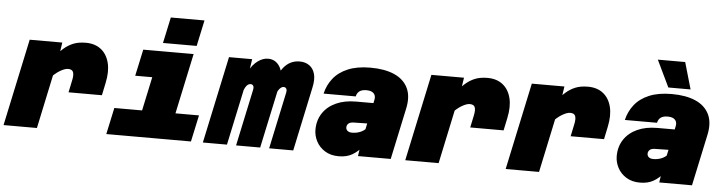

<svg xmlns="http://www.w3.org/2000/svg" viewBox="-66 -1007 4664 1238"><g transform="rotate(5 2266.0 -388.0)"><path d="M381 -247 398 -328Q405 -361 398.5 -379Q392 -397 365 -397Q345 -397 314 -379Q283 -361 245 -320L257 -462Q292 -496 320.5 -521.5Q349 -547 383 -561Q417 -575 465 -575Q524 -575 563 -544.5Q602 -514 616 -458.5Q630 -403 614 -328L597 -247ZM-18 0 102 -563H313L302 -490L198 0Z M827 0 947 -563H1163L1043 0ZM647 0 684 -172H1232L1195 0ZM800 -391 837 -563H1055L1018 -391ZM960 -617 996 -785H1214L1178 -617Z M1701 0 1779 -366Q1783 -385 1777 -393.5Q1771 -402 1760 -402Q1741 -402 1724.5 -374Q1708 -346 1681 -277L1692 -378Q1701 -467 1742.5 -521Q1784 -575 1849 -575Q1885 -575 1911 -557Q1937 -539 1947 -503.5Q1957 -468 1945 -414L1857 0ZM1272 0 1392 -563H1542L1527 -465L1428 0ZM1487 0 1565 -366Q1569 -385 1563 -393.5Q1557 -402 1546 -402Q1526 -402 1511.5 -375Q1497 -348 1470 -277L1495 -385Q1501 -443 1523.5 -485.5Q1546 -528 1578.5 -551.5Q1611 -575 1644 -575Q1694 -575 1720.5 -531Q1747 -487 1732 -416L1643 0Z M2276 0 2287 -73 2350 -370Q2354 -389 2348 -402Q2342 -415 2328 -421.5Q2314 -428 2295 -428Q2265 -428 2249 -416.5Q2233 -405 2228 -382H2020Q2033 -438 2067.5 -481.5Q2102 -525 2161.5 -550Q2221 -575 2307 -575Q2400 -575 2462 -547.5Q2524 -520 2550 -466Q2576 -412 2559 -333L2488 0ZM2152 12Q2099 12 2062 -11.5Q2025 -35 2006.5 -71Q1988 -107 1988 -145Q1988 -207 2018.5 -253Q2049 -299 2104 -324Q2159 -349 2233 -349H2362L2331 -215L2228 -213Q2205 -212 2195 -202Q2185 -192 2185 -178Q2185 -164 2195.5 -155.5Q2206 -147 2225 -147Q2253 -147 2277.5 -157Q2302 -167 2318 -186L2312 -73Q2277 -31 2240.5 -9.5Q2204 12 2152 12Z M2981 -247 2998 -328Q3005 -361 2998.5 -379Q2992 -397 2965 -397Q2945 -397 2914 -379Q2883 -361 2845 -320L2857 -462Q2892 -496 2920.5 -521.5Q2949 -547 2983 -561Q3017 -575 3065 -575Q3124 -575 3163 -544.5Q3202 -514 3216 -458.5Q3230 -403 3214 -328L3197 -247ZM2582 0 2702 -563H2913L2902 -490L2798 0Z M3631 -247 3648 -328Q3655 -361 3648.5 -379Q3642 -397 3615 -397Q3595 -397 3564 -379Q3533 -361 3495 -320L3507 -462Q3542 -496 3570.5 -521.5Q3599 -547 3633 -561Q3667 -575 3715 -575Q3774 -575 3813 -544.5Q3852 -514 3866 -458.5Q3880 -403 3864 -328L3847 -247ZM3232 0 3352 -563H3563L3552 -490L3448 0Z M4226 0 4237 -73 4300 -370Q4304 -389 4298 -402Q4292 -415 4278 -421.5Q4264 -428 4245 -428Q4215 -428 4199 -416.5Q4183 -405 4178 -382H3970Q3983 -438 4017.5 -481.5Q4052 -525 4111.5 -550Q4171 -575 4257 -575Q4350 -575 4412 -547.5Q4474 -520 4500 -466Q4526 -412 4509 -333L4438 0ZM4102 12Q4049 12 4012 -11.5Q3975 -35 3956.5 -71Q3938 -107 3938 -145Q3938 -207 3968.5 -253Q3999 -299 4054 -324Q4109 -349 4183 -349H4312L4281 -215L4178 -213Q4155 -212 4145 -202Q4135 -192 4135 -178Q4135 -164 4145.5 -155.5Q4156 -147 4175 -147Q4203 -147 4227.5 -157Q4252 -167 4268 -186L4262 -73Q4227 -31 4190.5 -9.5Q4154 12 4102 12ZM4375 -615H4231L4148 -788H4325Z"/></g></svg>

Font: Azeret Mono Thin Black
Style: Italic
Weight: 900
Italic angle: -12°
Version: Version 1.002